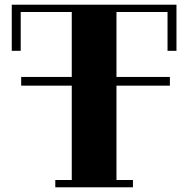

<svg xmlns="http://www.w3.org/2000/svg" viewBox="-20 -735 800 816"><path d="M70 -408H285V-684H68V-519H30V-715H730V-519H692V-684H475V-408H702V-371H475V30H545V61H215V30H285V-371H70Z"/></svg>

Font: Cafe24 ClassicType
Style: Regular
Weight: 400
Designer: Cafe24 thkim, hmlim, mnelim & 4IR
Foundry: Cafe24
Version: Version 1.000